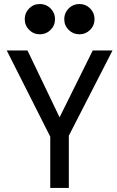

<svg xmlns="http://www.w3.org/2000/svg" viewBox="-20 -924 573 944"><path d="M318.4 0H227.1V-252L13.2 -675.8H115.2L272.9 -347.2L436 -675.8H533.2L318.4 -256.8ZM370.6 -755.4Q339.4 -755.4 317.6 -777.1Q295.9 -798.8 295.9 -830.1Q295.9 -860.8 317.6 -882.6Q339.4 -904.3 370.6 -904.3Q401.4 -904.3 423.1 -882.6Q444.8 -860.8 444.8 -830.1Q444.8 -798.8 423.1 -777.1Q401.4 -755.4 370.6 -755.4ZM176.3 -755.4Q145 -755.4 123.3 -777.1Q101.6 -798.8 101.6 -830.1Q101.6 -860.8 123.3 -882.6Q145 -904.3 176.3 -904.3Q207 -904.3 228.8 -882.6Q250.5 -860.8 250.5 -830.1Q250.5 -798.8 228.8 -777.1Q207 -755.4 176.3 -755.4Z"/></svg>

Font: Cadman
Style: Regular
Weight: 400
Designer: Paul James MIller
Foundry: High-Logic / Made with FontCreator
Version: Version 2.114;March 28, 2021;FontCreator 13.0.0.2683 64-bit